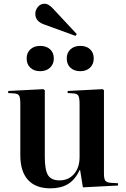

<svg xmlns="http://www.w3.org/2000/svg" viewBox="-20 -1004 683 1038"><path d="M388.2 -810.1 217.8 -872.1Q170.9 -888.7 170.9 -929.2Q170.9 -950.2 185.1 -967Q199.2 -983.9 221.2 -983.9Q241.7 -983.9 265.1 -959L395 -819.8ZM414.1 -619.1Q380.9 -619.1 360.8 -637.9Q340.8 -656.7 340.8 -688Q340.8 -718.3 360.8 -737.1Q380.9 -755.9 414.1 -755.9Q447.8 -755.9 467.3 -737.3Q486.8 -718.8 486.8 -688Q486.8 -657.2 466.8 -638.2Q446.8 -619.1 414.1 -619.1ZM196.8 -619.1Q164.1 -619.1 144 -637.9Q124 -656.7 124 -688Q124 -718.3 144 -737.1Q164.1 -755.9 196.8 -755.9Q231 -755.9 251 -737.3Q271 -718.8 271 -688Q271 -657.2 250.5 -638.2Q230 -619.1 196.8 -619.1ZM252 14.2Q173.3 14.2 131.6 -31.2Q89.8 -76.7 89.8 -165V-441.9Q89.8 -475.1 83.7 -486.3Q77.6 -497.6 57.1 -499L23.9 -501L24.9 -512.2L214.8 -522L222.2 -516.1V-155.8Q222.2 -85 239.7 -56.9Q257.3 -28.8 301.8 -28.8Q350.1 -28.8 380.1 -63.2Q410.2 -97.7 410.2 -154.8V-440.9Q410.2 -473.1 404.1 -485.4Q397.9 -497.6 377.9 -499L345.2 -501L346.2 -512.2L535.2 -522L542 -516.1V-64.9Q542 -38.6 548.6 -28.3Q555.2 -18.1 575.2 -16.1L618.2 -13.2V-1L428.2 8.8L413.1 -85H411.1Q385.7 -32.2 347.7 -9Q309.6 14.2 252 14.2Z"/></svg>

Font: Display Semibold
Style: Regular
Weight: 600
Designer: Latin by Veronika Burian and Jose Scaglione. Greek by Irene Vlachou. Cyrillic by Vera Evstafieva.
Foundry: TypeTogether
Version: Version 3.002